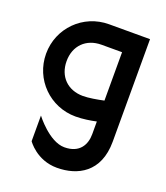

<svg xmlns="http://www.w3.org/2000/svg" viewBox="-130 -590 761 880"><g transform="rotate(20 250.0 -150.0)"><path d="M250 200C350 200 450 150 450 0V-500H250C125 -500 25 -400 25 -275C25 -150 125 -50 250 -50C286 -50 322 -56 350 -62V0C350 50 325 100 250 100C175 100 100 0 100 0V125C100 125 150 200 250 200ZM125 -275C125 -350 175 -400 250 -400H350V-164C318 -157 277 -150 250 -150C175 -150 125 -200 125 -275Z"/></g></svg>

Font: LS-VG5000
Style: Regular
Weight: 400
Designer: Justin Bihan, 2021
Foundry: Justin Bihan, 2021
Version: Version 1.000;Glyphs 3.1.2 (3151)